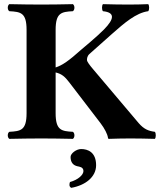

<svg xmlns="http://www.w3.org/2000/svg" viewBox="-20 -667 776 925"><path d="M108 -523V-122C108 -39 80 -35 25 -32C15 -26 15 -4 25 2C65 1 139 0 179 0C219 0 291 1 331 2C341 -4 341 -26 331 -32C276 -35 248 -39 248 -122V-318C278 -311 293 -297 313 -271L464 -74C484 -48 498 -20 500 -4C500 -1 501 2 505 2C525 1 578 0 608 0C647 0 687 1 726 2C732 -4 732 -26 726 -32C696 -36 674 -44 648 -74L429 -333C412 -353 399 -370 399 -378C399 -385 400 -397 411 -407L520 -504C579 -556 635 -605 694 -613C700 -619 700 -641 694 -647C669 -646 634 -645 599 -645C559 -645 514 -646 476 -647C470 -641 470 -619 476 -613C535 -607 531 -576 481 -525C450 -493 374 -430 374 -430C309 -372 281 -353 248 -342V-523C248 -606 276 -610 331 -613C341 -619 341 -641 331 -647C291 -646 219 -645 179 -645C139 -645 65 -646 25 -647C15 -641 15 -619 25 -613C80 -610 108 -606 108 -523ZM371 51C348 51 320 72 320 89C320 114 331 129 353 134C361 136 382 137 382 157C382 175 357 199 317 210C313 222 313 232 323 238C391 226 443 186 443 129C443 66 403 51 371 51Z"/></svg>

Font: Libertinus Serif
Style: Bold
Weight: 700
Designer: Philipp H. Poll, Khaled Hosny
Foundry: Caleb Maclennan
Version: Version 7.050;RELEASE